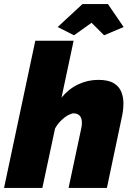

<svg xmlns="http://www.w3.org/2000/svg" viewBox="-36 -932 657 952"><path d="M250 -798 373 -912H499L577 -798L480 -757L418 -819L331 -757ZM139 -730H329L269 -448Q304 -491 351.5 -513.5Q399 -536 451 -536Q501 -536 528 -519.5Q555 -503 565.5 -476.5Q576 -450 576 -420Q576 -401 573.5 -382Q571 -363 567 -346L494 0H304L367 -296Q369 -304 369.5 -310.5Q370 -317 370 -323Q370 -348 358.5 -359Q347 -370 329 -370Q319 -370 302 -361Q285 -352 267.5 -335Q250 -318 237 -295L174 0H-16Z"/></svg>

Font: Raleway Thin Black
Style: Italic
Weight: 900
Italic angle: -12°
Version: Version 4.026